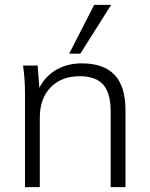

<svg xmlns="http://www.w3.org/2000/svg" viewBox="-20 -771 618 791"><path d="M83 0V-389Q83 -416 81 -444Q79 -472 75 -501H135L144 -386H132Q154 -446 203 -478Q252 -510 317 -510Q406 -510 451.5 -463Q497 -416 497 -316V0H436V-311Q436 -388 405 -422.5Q374 -457 309 -457Q233 -457 188.5 -411Q144 -365 144 -287V0ZM265 -550 368 -751H438L311 -550Z"/></svg>

Font: Mulish ExtraLight Light
Style: Regular
Weight: 300
Version: Version 3.603